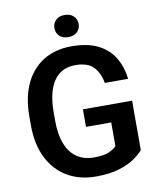

<svg xmlns="http://www.w3.org/2000/svg" viewBox="-97 -973 876 1059"><g transform="rotate(-10 341.0 -444.0)"><path d="M622.6 -367.7V-90.8Q606.4 -71.3 573.2 -47.6Q540 -23.9 486.3 -7.1Q432.6 9.8 354.5 9.8Q264.2 9.8 195.3 -30.5Q126.5 -70.8 87.9 -147Q49.3 -223.1 49.3 -332V-378.9Q49.3 -487.3 85.7 -564Q122.1 -640.6 188.5 -680.9Q254.9 -721.2 344.7 -721.2Q434.6 -721.2 493.2 -691.7Q551.8 -662.1 583 -609.9Q614.3 -557.6 622.1 -490.2H491.2Q482.4 -545.4 450 -580.3Q417.5 -615.2 347.7 -615.2Q268.1 -615.2 226.8 -554.2Q185.5 -493.2 185.5 -379.9V-332Q185.5 -217.3 231.2 -156.5Q276.9 -95.7 361.3 -95.7Q418.9 -95.7 447.5 -109.4Q476.1 -123 488.3 -136.2V-269.5H347.2V-367.7ZM270 -835.4Q270 -862.3 288.1 -880.1Q306.2 -897.9 337.4 -897.9Q369.1 -897.9 387.5 -880.1Q405.8 -862.3 405.8 -835.4Q405.8 -809.1 387.5 -791.5Q369.1 -773.9 337.4 -773.9Q306.2 -773.9 288.1 -791.5Q270 -809.1 270 -835.4Z"/></g></svg>

Font: Vazirmatn RD UI FD SemiBold
Style: Regular
Weight: 600
Designer: Saber Rastikerdar
Foundry: Saber Rastikerdar
Version: Version 33.003